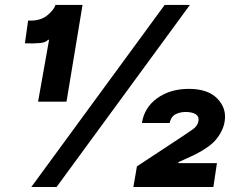

<svg xmlns="http://www.w3.org/2000/svg" viewBox="-20 -747 943 767"><path d="M105.1 0 637.8 -727.3H738.6L206 0ZM309.7 -727.3 245.7 -340.9H132.1L176.1 -588.1H171.9Q163.4 -577.4 140.6 -575.1Q117.9 -572.8 79.5 -573.9L92.3 -664.8Q140.3 -662.6 167.8 -684.8Q195.3 -707 201.7 -727.3ZM512.8 0 527 -82.4 706 -200.3Q728.3 -215.2 748.9 -229.4Q769.5 -243.6 772.7 -262.8Q775.9 -282 761.5 -290.8Q747.2 -299.7 721.6 -299.7Q699.2 -299.7 681.1 -290.5Q663 -281.2 657.7 -255.7H546.9Q556.5 -317.5 608.1 -354.8Q659.8 -392 734.4 -392Q810 -392 847.7 -353.7Q885.3 -315.3 877.8 -264.2Q872.5 -225.9 843.6 -190.3Q814.6 -154.8 740.1 -120.7L693.2 -99.4L691.8 -95.2H846.6L832.4 0Z"/></svg>

Font: Inter UI Black
Style: Italic
Weight: 900
Italic angle: -9.39999°
Designer: Rasmus Andersson
Foundry: rsms
Version: 3.2;8d6f07862